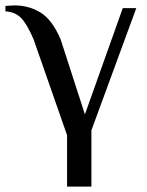

<svg xmlns="http://www.w3.org/2000/svg" viewBox="-25 -500 542 710"><path d="M223 0 99 -355Q75 -411 53 -433.5Q31 -456 -5 -458V-478Q0 -478 9.5 -479Q19 -480 29 -480Q82 -480 125 -453.5Q168 -427 199 -355L289 -77L429 -470H479L313 -18V190H223Z"/></svg>

Font: Philosopher
Style: Regular
Weight: 400
Designer: Jovanny Lemonad
Foundry: Jovanny Lemonad
Version: Version 2.000